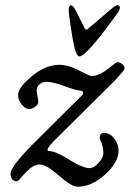

<svg xmlns="http://www.w3.org/2000/svg" viewBox="-20 -677 505 732"><path d="M314 -566 402 -641Q420 -657 428 -657Q437 -657 437 -648Q437 -640 430 -630Q378 -556 333 -504Q297 -462 283 -462Q273 -462 265 -492Q258 -518 250 -572Q242 -626 242 -636Q242 -657 250 -657Q258 -657 267 -640L303 -569Q308 -561 314 -566ZM329 -387Q359 -387 400 -421Q423 -440 427 -440Q438 -440 446.5 -432Q455 -424 455 -416Q455 -410 418 -370L183 -137Q150 -102 167 -101Q192 -101 243.5 -68.5Q295 -36 322 -36Q337 -36 355.5 -55.5Q374 -75 374 -95Q374 -109 370.5 -121Q367 -133 363.5 -140.5Q360 -148 360 -149Q360 -170 376 -170Q400 -170 416 -148.5Q432 -127 432 -103Q432 -58 380.5 -11.5Q329 35 275 35Q253 35 204.5 -7.5Q156 -50 132 -50Q112 -50 93.5 -34Q75 -18 62.5 -2Q50 14 43 14Q33 14 26.5 6Q20 -2 20 -14Q20 -42 108 -130L295 -316Q298 -319 297 -324.5Q296 -330 289 -331Q268 -333 224.5 -349Q181 -365 158 -365Q142 -365 131 -356Q120 -347 120 -333Q120 -325 123 -310Q126 -295 126 -288Q126 -278 113.5 -269.5Q101 -261 91 -261Q79 -261 64 -277Q49 -293 49 -315Q49 -343 101.5 -386.5Q154 -430 206 -430Q240 -430 281 -408.5Q322 -387 329 -387Z"/></svg>

Font: EB Garamond 08
Style: Italic
Weight: 400
Italic angle: -14°
Version: Version 0.016